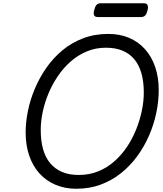

<svg xmlns="http://www.w3.org/2000/svg" viewBox="-20 -1144 1002 1183"><path d="M450 19Q380 19 322 -5.5Q264 -30 223 -75.5Q182 -121 160 -185Q138 -249 138 -328Q138 -391 152 -460Q166 -529 194.5 -597Q223 -665 265.5 -726Q308 -787 364.5 -834Q421 -881 492 -908Q563 -935 647 -935Q718 -935 775 -911Q832 -887 873 -841.5Q914 -796 936 -732Q958 -668 958 -589Q958 -520 943 -448.5Q928 -377 898.5 -309Q869 -241 825.5 -181.5Q782 -122 725.5 -77Q669 -32 600.5 -6.5Q532 19 450 19ZM465 -66Q530 -66 584.5 -88Q639 -110 683.5 -149Q728 -188 762 -238.5Q796 -289 819 -346.5Q842 -404 854 -462Q866 -520 866 -574Q866 -642 851 -693.5Q836 -745 806.5 -780Q777 -815 733.5 -832.5Q690 -850 632 -850Q570 -850 515.5 -827.5Q461 -805 416 -765.5Q371 -726 336.5 -675Q302 -624 278.5 -567.5Q255 -511 243 -453.5Q231 -396 231 -343Q231 -276 245.5 -224.5Q260 -173 289.5 -138Q319 -103 362.5 -84.5Q406 -66 465 -66ZM583 -1039Q564 -1039 559.5 -1050.5Q555 -1062 560 -1080Q565 -1102 574 -1113Q583 -1124 601 -1124H865Q885 -1124 889.5 -1111.5Q894 -1099 889 -1080Q884 -1059 875 -1049Q866 -1039 848 -1039Z"/></svg>

Font: Playwrite DE LA
Style: Regular
Weight: 400
Designer: Veronika Burian, José Scaglione
Foundry: TypeTogether
Version: Version 1.002